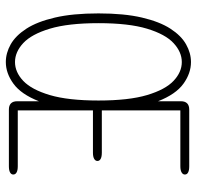

<svg xmlns="http://www.w3.org/2000/svg" viewBox="-28 -636 676 659"><g transform="rotate(90 309.5 -307.0)"><path d="M579.5 -604Q579.5 -597 572.2 -592.8Q565 -588.5 551 -588.5H359.5V-319H504.5Q518.5 -319 525.8 -315Q533 -311 533 -304Q533 -297 525.8 -292.8Q518.5 -288.5 504.5 -288.5H359.5V-30.5H551Q565 -30.5 572.2 -26.5Q579.5 -22.5 579.5 -15Q579.5 -8 572.2 -4Q565 0 551 0H356.5Q342.5 0 335.2 -7.2Q328 -14.5 328 -28.5V-103Q304 -42 268 -15.8Q232 10.5 193.5 10.5Q162.5 10.5 132.8 -6.2Q103 -23 79 -60Q55 -97 40.8 -158Q26.5 -219 26.5 -307.5Q26.5 -396 40.8 -456.8Q55 -517.5 79 -554.5Q103 -591.5 132.8 -608.2Q162.5 -625 193.5 -625Q232 -625 268 -599Q304 -573 328 -512V-590.5Q328 -604.5 335.2 -611.8Q342.5 -619 356.5 -619H551Q565 -619 572.2 -615.2Q579.5 -611.5 579.5 -604ZM60 -307.5Q60 -203.5 79 -140.5Q98 -77.5 128.5 -49.2Q159 -21 193.5 -21Q228 -21 258 -49.2Q288 -77.5 306.8 -140.5Q325.5 -203.5 325.5 -307.5Q325.5 -411.5 306.8 -474.2Q288 -537 258 -565.2Q228 -593.5 193.5 -593.5Q159 -593.5 128.5 -565.2Q98 -537 79 -474.2Q60 -411.5 60 -307.5Z"/></g></svg>

Font: Sono Monospace ExtraLight
Style: Regular
Weight: 250
Version: Version 2.112